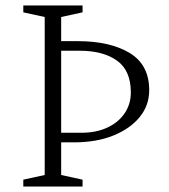

<svg xmlns="http://www.w3.org/2000/svg" viewBox="-20 -680 616 700"><path d="M65 0V-25L143 -42V-618L65 -635V-660H281V-635L203 -618V-530H263Q381 -530 452.5 -487Q524 -444 524 -351Q524 -296 489.5 -253.5Q455 -211 393.5 -186Q332 -161 250 -161H203V-42L281 -25V0ZM271 -495H203V-196H278Q330 -196 370.5 -214.5Q411 -233 434 -266.5Q457 -300 457 -343Q457 -423 406.5 -459Q356 -495 271 -495Z"/></svg>

Font: Spectral SC ExtraLight
Style: Regular
Weight: 275
Designer: Jean-Baptiste Levee
Foundry: Production Type
Version: Version 2.001